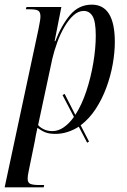

<svg xmlns="http://www.w3.org/2000/svg" viewBox="-37 -566 548 826"><path d="M338 48 302 -21Q280 -7 254.5 1.5Q229 10 201 10Q175 10 158.5 3.5Q142 -3 124 -16Q120 2 117.5 14.5Q115 27 113 40L87 167Q84 180 83 188.5Q82 197 82 203Q82 220 93.5 225Q105 230 133 230H153L151 240H-17L128 -438Q132 -458 134.5 -472.5Q137 -487 137 -495Q137 -514 127.5 -520Q118 -526 91 -526H74L77 -536H227L198 -389H201Q227 -457 264.5 -501.5Q302 -546 358 -546Q457 -546 457 -385Q457 -341 448 -290Q439 -239 420.5 -189Q402 -139 374.5 -97Q347 -55 310 -27L346 43ZM188 -2Q214 -2 237.5 -18.5Q261 -35 281 -63L232 -157L241 -162L287 -72Q315 -115 334.5 -174Q354 -233 364.5 -296Q375 -359 375 -413Q375 -473 361.5 -496Q348 -519 323 -519Q300 -519 279 -500Q258 -481 240 -450Q222 -419 209 -383Q196 -347 188 -313L127 -28Q135 -18 151 -10Q167 -2 188 -2Z"/></svg>

Font: Noto Serif Display ExtraCondensed
Style: Italic
Weight: 400
Width: 2
Italic angle: -12°
Designer: Monotype Design Team
Foundry: Monotype Imaging Inc.
Version: Version 2.009